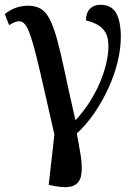

<svg xmlns="http://www.w3.org/2000/svg" viewBox="-26 -564 575 804"><path d="M202 215 178 210 204 -21 289 -40Q303 32 311.5 84.5Q320 137 314 169.5Q308 202 282 213.5Q256 225 202 215ZM202 0Q176 -113 157.5 -195Q139 -277 125.5 -331Q112 -385 101 -416.5Q90 -448 79 -461.5Q68 -475 55 -475Q45 -475 35.5 -471Q26 -467 12 -459L-6 -505Q16 -523 40.5 -531.5Q65 -540 91 -540Q123 -540 144.5 -527.5Q166 -515 182 -484Q198 -453 213 -399Q228 -345 245.5 -261.5Q263 -178 290 -60Q323 -96 349 -136.5Q375 -177 392.5 -218.5Q410 -260 419 -299Q428 -338 428 -371Q428 -407 416 -427.5Q404 -448 383 -460Q362 -472 334 -478Q334 -510 350.5 -527Q367 -544 394 -544Q441 -544 460.5 -509Q480 -474 480 -409Q480 -362 467 -307Q454 -252 428.5 -196Q403 -140 368 -89Q333 -38 290 0Z"/></svg>

Font: ET Text
Style: Regular
Weight: 470
Designer: Monotype Design Team
Foundry: Monotype Imaging Inc.
Version: Version 2.009